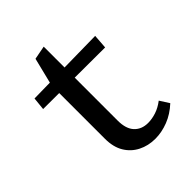

<svg xmlns="http://www.w3.org/2000/svg" viewBox="-157 -601 694 694"><g transform="rotate(-45 190.5 -253.5)"><path d="M233 7Q197 7 167.5 -8Q138 -23 121 -51.5Q104 -80 104 -122V-395L131 -504L183 -514V-136Q183 -94 202.5 -73Q222 -52 255 -52Q275 -52 296.5 -59Q318 -66 339 -82L362 -46Q333 -19 299.5 -6Q266 7 233 7ZM338 -355 22 -356 27 -405 342 -410Z"/></g></svg>

Font: Ysabeau Office Medium
Style: Regular
Weight: 500
Designer: Christian Thalmann (Catharsis Fonts)
Version: Version 2.001;gftools[0.9.30]; featfreeze: tnum,lnum,ss02